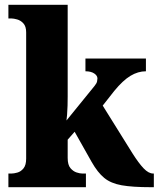

<svg xmlns="http://www.w3.org/2000/svg" viewBox="-20 -780 662 800"><path d="M15 0V-57H29Q38 -57 52.5 -61Q67 -65 78 -78.5Q89 -92 89 -119V-645Q89 -670 77.5 -682.5Q66 -695 51.5 -699Q37 -703 29 -703H15V-760H262V-378Q262 -361 261.5 -340Q261 -319 259.5 -302Q258 -285 257 -278L374 -422Q383 -433 384.5 -441Q386 -449 386 -453Q386 -465 372.5 -474Q359 -483 336 -483V-536H588V-483Q555 -483 523.5 -464Q492 -445 456 -401L408 -340L532 -141Q558 -100 578.5 -78.5Q599 -57 618 -57H621V0H609Q532 0 487 -8Q442 -16 414.5 -38.5Q387 -61 362 -105L291 -231L262 -198V-122Q262 -93 273.5 -79.5Q285 -66 299 -61.5Q313 -57 322 -57H338V0Z"/></svg>

Font: Noto Serif Armenian SemiCondensed ExtraBold
Style: Regular
Weight: 800
Width: 4
Designer: Monotype Design Team
Foundry: Monotype Imaging Inc.
Version: Version 2.008; ttfautohint (v1.8.4.7-5d5b)